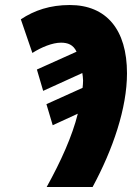

<svg xmlns="http://www.w3.org/2000/svg" viewBox="-20 -745 539 765"><path d="M166 0H349C430 -150 486 -314 486 -453C486 -627 404 -725 258 -725C180 -725 117 -704 63 -668L109 -534C145 -557 189 -575 223 -575C250 -575 272 -567 285 -539L127 -468L152 -383L308 -454C309 -447 311 -434 311 -424C311 -414 310 -405 309 -395L165 -330L190 -246L290 -292C268 -203 223 -103 166 0Z"/></svg>

Font: Noto Sans Condensed Black
Style: Italic
Weight: 900
Width: 3
Italic angle: -12°
Designer: Monotype Design Team
Foundry: Monotype Imaging Inc.
Version: Version 2.013